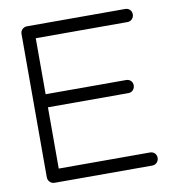

<svg xmlns="http://www.w3.org/2000/svg" viewBox="-78 -753 765 824"><g transform="rotate(-10 305.0 -341.0)"><path d="M122 -57V-324H473C489 -324 501 -337 501 -353C501 -369 489 -381 473 -381H122V-625H522C538 -625 550 -638 550 -654C550 -670 538 -682 522 -682H94C78 -682 65 -670 65 -654V-29C65 -13 78 0 94 0H520C536 0 548 -13 548 -29C548 -45 536 -57 520 -57Z"/></g></svg>

Font: Comic Neue
Style: Normal
Weight: 400
Designer: Craig Rozynski
Foundry: Craig Rozynski
Version: Version 2.003